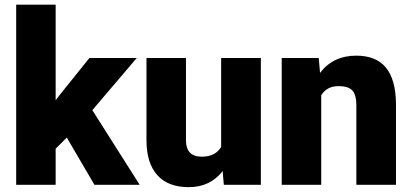

<svg xmlns="http://www.w3.org/2000/svg" viewBox="-20 -770 1715 800"><path d="M258.3 -196.8 211.9 -150.4V0H47.4V-750.5H211.9V-352.1L228.5 -374L352.5 -528.3H549.8L364.7 -311L562 0H373.5Z M907.7 -57.1Q855.5 9.8 766.6 9.8Q679.7 9.8 635 -40.8Q590.3 -91.3 590.3 -186V-528.3H754.9V-185.1Q754.9 -117.2 820.8 -117.2Q877.4 -117.2 901.4 -157.7V-528.3H1066.9V0H912.6Z M1308.1 -528.3 1313.5 -466.3Q1368.2 -538.1 1464.4 -538.1Q1546.9 -538.1 1587.6 -488.8Q1628.4 -439.5 1629.9 -340.3V0H1464.8V-333.5Q1464.8 -373.5 1448.7 -392.3Q1432.6 -411.1 1390.1 -411.1Q1341.8 -411.1 1318.4 -373V0H1153.8V-528.3Z"/></svg>

Font: Vazir Black UI
Style: Black-UI
Weight: 900
Designer: Saber Rastikerdar
Foundry: Saber Rastikerdar
Version: Version 30.1.0